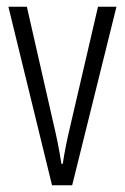

<svg xmlns="http://www.w3.org/2000/svg" viewBox="-20 -552 372 572"><path d="M135 0 5 -532H60L139 -185Q146 -156 152 -126Q158 -96 163 -64H167Q174 -112 189 -175L272 -532H327L195 0Z"/></svg>

Font: Noto Sans Telugu ExtraCondensed Light
Style: Regular
Weight: 300
Width: 2
Designer: Jelle Bosma - Monotype Design Team
Foundry: Monotype Imaging Inc.
Version: Version 2.005; ttfautohint (v1.8.4.7-5d5b)